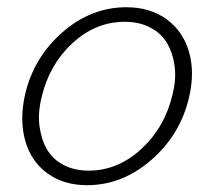

<svg xmlns="http://www.w3.org/2000/svg" viewBox="-20 -515 603 541"><path d="M225.1 6.8Q158.7 6.8 112.8 -27.1Q66.9 -61 50.8 -119.6Q34.7 -178.2 50.8 -249.5Q75.2 -353.5 156 -424.1Q236.8 -494.6 335.9 -494.6Q402.8 -494.6 449.2 -460.9Q495.6 -427.2 512.5 -369.1Q529.3 -311 512.7 -240.7Q488.3 -135.7 406.5 -64.5Q324.7 6.8 225.1 6.8ZM229.5 -34.2Q312.5 -34.2 378.9 -95.9Q445.3 -157.7 466.3 -249.5Q477.1 -292 471.9 -329.3Q466.8 -366.7 450.2 -394.3Q433.6 -421.9 402.8 -437.7Q372.1 -453.6 331.5 -453.6Q249 -453.6 183.6 -392.8Q118.2 -332 97.2 -240.7Q86.4 -197.3 91.3 -159.7Q96.2 -122.1 112.3 -94.2Q128.4 -66.4 158.9 -50.3Q189.5 -34.2 229.5 -34.2Z"/></svg>

Font: HK Grotesk Light Legacy Italic
Style: Regular
Weight: 300
Italic angle: -13°
Designer: Alfredo Marco Pradil
Foundry: Hanken Design Co.
Version: Version 2.022;PS 002.022;hotconv 1.0.88;makeotf.lib2.5.64775